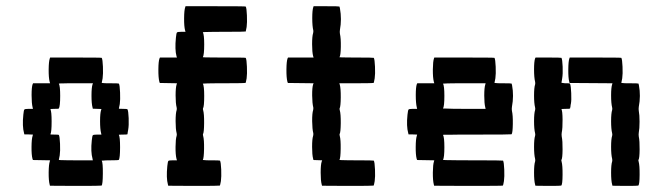

<svg xmlns="http://www.w3.org/2000/svg" viewBox="-20 -570 2118 623"><path d="M141.6 -380.4 142.6 -383.3H226.1Q309.1 -383.3 310.1 -382.3Q313 -377.4 314 -353.5Q314.9 -329.6 313 -315.9Q310.5 -302.2 310.1 -301.3L311.5 -300.8Q312.5 -300.8 314.9 -300.5Q317.4 -300.3 320.8 -300Q324.2 -299.8 328.4 -299.8Q332.5 -299.8 336.9 -299.8Q364.7 -299.8 365.7 -298.8Q368.7 -293.9 369.6 -270Q370.6 -246.1 368.7 -232.4Q366.2 -218.8 365.7 -217.8Q364.7 -216.8 378.9 -216.8Q392.1 -216.8 393.6 -215.3Q396.5 -210.4 397.5 -186.8Q398.4 -163.1 396 -149.4Q395 -144.5 394.5 -140.9Q394 -137.2 393.8 -136Q393.6 -134.8 393.6 -134.3Q392.6 -133.3 378.9 -133.3Q364.7 -133.3 365.7 -132.3Q369.6 -125.5 369.6 -92.3Q369.6 -58.1 365.7 -51.3Q364.3 -49.8 336.9 -49.8Q329.6 -49.8 323.2 -49.6Q316.9 -49.3 313.5 -48.8H310.1Q314 -42 313.7 -6.8Q313.5 28.3 309.6 32.2Q308.6 33.2 225.6 33.2L142.1 32.7L141.1 28.8Q137.7 16.1 137.9 -10.3Q138.2 -36.6 141.6 -46.4L142.6 -49.8L114.7 -50.3L86.9 -50.8L85.4 -54.7Q82 -67.4 82.3 -93.5Q82.5 -119.6 85.9 -129.4L86.9 -133.3L73.2 -133.8H59.1L58.1 -137.7Q51.8 -160.2 55.7 -197.8Q57.1 -212.4 59.1 -214.6Q61 -216.8 73.2 -216.8H86.9L85.9 -221.2Q82.5 -234.9 82.5 -261.2Q82.5 -287.6 85.9 -296.9L87.4 -299.8H114.7H142.6L141.1 -304.7Q137.7 -317.9 137.9 -344.5Q138.2 -371.1 141.6 -380.4ZM280.3 -296.4 281.7 -299.8H226.1Q219.7 -299.8 213.4 -299.8Q207 -299.8 201.7 -299.8Q196.3 -299.8 191.4 -299.6Q186.5 -299.3 182.9 -299.3Q179.2 -299.3 176.3 -299.3Q173.3 -299.3 171.9 -298.8H170.9Q175.3 -291 175.3 -258.8Q175.3 -225.6 170.9 -217.8Q169.9 -216.8 156.7 -216.8Q143.6 -216.8 143.6 -215.3Q147.5 -208.5 147.5 -175.8Q147.5 -141.1 143.6 -134.3Q142.6 -133.3 156.7 -133.3Q169.9 -133.3 170.9 -132.3Q173.8 -127.4 174.8 -103.5Q175.8 -79.6 173.8 -65.9Q171.4 -52.2 170.9 -51.3Q170.4 -50.8 177.7 -50.5Q185.1 -50.3 198.5 -50Q211.9 -49.8 226.1 -49.8H281.2L280.3 -54.7Q273.9 -77.6 277.8 -114.3Q279.3 -128.9 281.2 -131.1Q283.2 -133.3 295.4 -133.3H309.1L308.1 -137.7Q304.7 -150.9 304.7 -176.8Q304.7 -202.6 308.1 -212.9L309.1 -216.3L295.4 -216.8L281.2 -217.3L280.3 -221.2Q276.9 -233.4 276.9 -259.8Q276.9 -286.1 280.3 -296.4Z M581.1 -546.9 582 -549.8H679.2Q776.4 -549.8 777.3 -548.8Q780.3 -543.9 781.2 -520Q782.2 -496.1 780.3 -482.4Q777.8 -468.8 777.3 -467.8Q776.4 -466.8 707 -466.8Q689.5 -466.8 672.6 -466.6Q655.8 -466.3 646.7 -466.1Q637.7 -465.8 638.2 -465.3Q642.6 -457.5 642.6 -425.8Q642.6 -392.1 638.2 -384.3L647 -383.8Q656.2 -383.8 672.4 -383.5Q688.5 -383.3 707 -383.3Q776.4 -383.3 777.3 -382.3Q780.3 -377.4 781.2 -353.5Q782.2 -329.6 780.3 -315.9Q777.8 -302.2 777.3 -301.3Q775.9 -299.8 707 -299.8Q695.8 -299.8 685.3 -299.8Q674.8 -299.8 666.3 -299.6Q657.7 -299.3 651.4 -299.3Q645 -299.3 641.6 -298.8H638.2Q642.6 -291 642.6 -258.8Q642.6 -224.1 638.7 -218.3Q638.2 -217.8 638.4 -216.1Q638.7 -214.4 639.2 -212.4Q642.6 -200.7 642.3 -170.7Q642.1 -140.6 638.7 -134.8Q638.2 -134.3 638.4 -132.6Q638.7 -130.9 639.2 -128.9Q642.6 -116.7 642.1 -86.9Q641.6 -57.1 638.2 -51.3L639.2 -50.8Q640.6 -50.8 643.3 -50.5Q646 -50.3 649.2 -50Q652.3 -49.8 656.7 -49.8Q661.1 -49.8 665.5 -49.8Q692.9 -49.8 693.8 -48.8Q696.8 -43.9 697.8 -20Q698.7 3.9 696.8 17.6Q694.3 31.2 693.4 32.2Q692.4 33.2 609.4 33.2L525.9 32.7L524.9 28.8Q519 7.8 522.9 -31.2Q524.4 -45.9 526.4 -47.9Q528.3 -49.8 540.5 -49.8H554.2L552.7 -54.7Q549.3 -67.9 549.6 -93.5Q549.8 -119.1 553.2 -129.4Q554.2 -133.3 553.2 -137.7Q549.8 -150.9 549.8 -176.8Q549.8 -202.6 553.2 -212.9Q554.2 -216.8 553.2 -221.2Q549.8 -234.4 549.8 -260.3Q549.8 -286.1 553.2 -296.4L554.2 -299.8L526.4 -300.3L498.5 -300.8L497.1 -304.7Q493.7 -317.4 493.9 -344.5Q494.1 -371.6 497.6 -380.4L499 -383.3H526.4H554.2L552.7 -387.7Q546.9 -409.2 550.8 -447.8Q552.2 -462.4 554.2 -464.6Q556.2 -466.8 568.4 -466.8H582L580.6 -471.2Q577.1 -484.4 577.4 -511Q577.6 -537.6 581.1 -546.9Z M996.6 -546.9 997.6 -549.8H1039.6Q1080.6 -549.8 1081.5 -548.8Q1082 -548.3 1083 -543Q1089.4 -507.8 1083 -473.1Q1082 -466.3 1083 -460.4Q1086.4 -445.8 1085.9 -417.7Q1085.4 -389.6 1081.5 -384.3L1088.9 -383.8Q1095.7 -383.8 1108.4 -383.5Q1121.1 -383.3 1136.2 -383.3Q1191.9 -383.3 1192.9 -382.3Q1195.8 -377.4 1196.8 -353.5Q1197.8 -329.6 1195.8 -315.9Q1193.4 -302.2 1192.9 -301.3Q1191.4 -299.8 1136.7 -299.8H1081.1L1082.5 -295.4Q1085.9 -283.7 1085.7 -253.9Q1085.4 -224.1 1082 -218.3Q1081.5 -217.8 1081.8 -216.1Q1082 -214.4 1082.5 -212.4Q1085.9 -200.7 1085.7 -170.7Q1085.4 -140.6 1082 -134.8Q1081.5 -134.3 1081.8 -132.6Q1082 -130.9 1082.5 -128.9Q1085.9 -116.7 1085.4 -86.9Q1085 -57.1 1081.5 -51.3Q1081.1 -50.8 1088.1 -50.5Q1095.2 -50.3 1108.6 -50Q1122.1 -49.8 1136.2 -49.8Q1191.9 -49.8 1192.9 -48.8Q1195.8 -43.9 1196.8 -20Q1197.8 3.9 1195.8 17.6Q1193.4 31.2 1192.4 32.2Q1191.4 33.2 1107.9 33.2L1024.9 32.7L1023.9 28.8Q1020.5 16.6 1020.5 -9.8Q1020.5 -36.1 1023.9 -45.9L1025.4 -49.8L1011.2 -50.3L997.1 -50.8L996.1 -54.7Q992.7 -67.4 992.7 -93.5Q992.7 -119.6 996.1 -129.4Q997.1 -134.3 996.6 -137.7Q993.2 -150.9 992.9 -176.8Q992.7 -202.6 996.1 -212.9Q997.1 -217.8 996.6 -221.2Q993.2 -234.4 992.9 -260.3Q992.7 -286.1 996.1 -296.4L997.6 -299.8L955.6 -300.3L914.1 -300.8L912.6 -304.7Q909.2 -317.4 909.4 -344.5Q909.7 -371.6 913.1 -380.4L914.6 -383.3H956.1H997.6L996.1 -387.7Q992.7 -400.9 992.7 -426.8Q992.7 -452.6 996.1 -462.9Q997.1 -467.8 996.6 -471.2Q993.2 -484.9 993.2 -511.2Q993.2 -537.6 996.6 -546.9Z M1388.2 -380.4 1389.2 -383.3H1486.3Q1583.5 -383.3 1584.5 -382.3Q1587.4 -377.4 1588.4 -353.5Q1589.4 -329.6 1587.4 -315.9Q1585 -302.2 1584.5 -301.3L1585.4 -300.8Q1586.9 -300.8 1589.4 -300.5Q1591.8 -300.3 1595.2 -300Q1598.6 -299.8 1602.8 -299.8Q1606.9 -299.8 1611.3 -299.8Q1639.2 -299.8 1640.1 -298.8Q1640.6 -298.3 1641.6 -293Q1647.9 -259.3 1641.1 -223.1Q1640.1 -216.3 1641.1 -210.4Q1644.5 -195.8 1644 -167.7Q1643.6 -139.6 1640.1 -134.3Q1639.2 -133.3 1528.3 -133.3Q1515.6 -133.3 1502.9 -133.3Q1490.2 -133.3 1479.5 -133.3Q1468.8 -133.3 1459 -133.1Q1449.2 -132.8 1441.7 -132.8Q1434.1 -132.8 1428.7 -132.8Q1423.3 -132.8 1420.4 -132.8L1417.5 -132.3Q1421.9 -124.5 1421.9 -92.3Q1421.9 -59.1 1417.5 -51.3Q1417 -50.8 1429.7 -50.5Q1442.4 -50.3 1465.8 -50Q1489.3 -49.8 1514.2 -49.8Q1611.3 -49.8 1612.3 -48.8Q1615.2 -43.9 1616.2 -20Q1617.2 3.9 1615.2 17.6Q1612.8 31.2 1611.8 32.2Q1610.8 33.2 1500 33.2L1388.7 32.7L1387.7 28.8Q1384.3 16.1 1384.5 -10.3Q1384.8 -36.6 1388.2 -46.4L1389.2 -49.8L1361.3 -50.3L1333.5 -50.8L1332 -54.7Q1328.6 -67.4 1328.9 -93.5Q1329.1 -119.6 1332.5 -129.4L1333.5 -133.3L1319.8 -133.8H1305.7L1304.7 -137.7Q1298.3 -160.2 1302.2 -197.8Q1303.7 -212.4 1305.7 -214.6Q1307.6 -216.8 1319.8 -216.8H1333.5L1332.5 -221.2Q1329.1 -234.9 1329.1 -261.2Q1329.1 -287.6 1332.5 -296.9L1334 -299.8H1361.3H1389.2L1387.7 -304.7Q1384.3 -317.9 1384.5 -344.5Q1384.8 -371.1 1388.2 -380.4ZM1554.7 -295.9 1555.7 -299.8H1486.3Q1475.1 -299.8 1464.6 -299.8Q1454.1 -299.8 1445.6 -299.6Q1437 -299.3 1430.7 -299.3Q1424.3 -299.3 1420.9 -298.8H1417.5Q1421.9 -291 1421.9 -258.8Q1421.9 -225.6 1417.5 -217.8H1426.3Q1435.5 -217.3 1451.7 -217Q1467.8 -216.8 1486.3 -216.8H1555.7L1554.7 -221.2Q1551.3 -234.4 1551.3 -260Q1551.3 -285.6 1554.7 -295.9Z M1827.6 -380.4 1828.6 -383.3H1912.1Q1995.1 -383.3 1996.1 -382.3Q1999 -377.4 2000 -353.5Q2001 -329.6 1999 -315.9Q1996.6 -302.2 1996.1 -301.3L1997.1 -300.8Q1998.5 -300.8 2001 -300.5Q2003.4 -300.3 2006.8 -300Q2010.3 -299.8 2014.4 -299.8Q2018.6 -299.8 2022.9 -299.8Q2050.8 -299.8 2051.8 -298.8Q2052.2 -298.3 2053.2 -293Q2059.6 -259.3 2052.7 -223.1Q2051.8 -216.3 2052.7 -210.4Q2055.2 -197.8 2055.2 -175Q2055.2 -152.3 2052.7 -139.6Q2051.8 -133.3 2052.7 -127Q2055.7 -112.8 2055.4 -84.7Q2055.2 -56.6 2051.8 -51.3Q2050.8 -50.3 2052.2 -45.9Q2055.7 -33.2 2055.4 -2.4Q2055.2 28.3 2051.3 32.2Q2050.3 33.2 2008.8 33.2L1967.3 32.7L1966.3 28.8Q1962.9 16.6 1962.9 -9.8Q1962.9 -36.1 1966.3 -45.9Q1967.3 -49.8 1966.3 -54.7Q1962.9 -67.9 1962.9 -93.5Q1962.9 -119.1 1966.3 -129.4Q1967.3 -133.3 1966.3 -137.7Q1962.9 -150.9 1962.9 -176.8Q1962.9 -202.6 1966.3 -212.9Q1967.3 -216.8 1966.3 -221.2Q1962.9 -234.4 1962.9 -260.3Q1962.9 -286.1 1966.3 -296.4L1967.3 -299.8L1897.9 -300.3L1828.1 -300.8L1827.1 -304.7Q1823.7 -317.4 1824 -344.5Q1824.2 -371.6 1827.6 -380.4ZM1716.3 -380.4 1717.8 -383.3H1759.3Q1800.8 -383.3 1801.8 -382.3Q1804.7 -377.4 1805.7 -353.5Q1806.6 -329.6 1804.2 -315.9Q1803.7 -313.5 1803.5 -311.5Q1803.2 -309.6 1803 -308.3Q1802.7 -307.1 1802.5 -305.9Q1802.2 -304.7 1802.2 -304Q1802.2 -303.2 1802.2 -302.7Q1802.2 -302.2 1801.8 -301.8V-301.3L1813.5 -299.8H1814.9Q1816.4 -299.8 1819.3 -299.8Q1826.2 -299.8 1827.6 -299.6Q1829.1 -299.3 1830.1 -296.9Q1832.5 -290.5 1833.5 -267.6Q1834.5 -244.6 1832.5 -233.9Q1832 -232.9 1831.5 -229.2Q1831.1 -225.6 1831.1 -224.6Q1830.1 -218.3 1829.6 -217.8Q1828.6 -216.8 1814.9 -216.8Q1801.8 -216.8 1801.8 -215.3Q1805.2 -210 1805.4 -181.9Q1805.7 -153.8 1802.7 -139.6Q1801.8 -133.3 1802.7 -127Q1805.7 -112.8 1805.4 -84.7Q1805.2 -56.6 1801.8 -51.3Q1800.8 -50.3 1802.2 -45.9Q1805.7 -33.2 1805.4 -2.4Q1805.2 28.3 1801.3 32.2Q1800.3 33.2 1758.8 33.2L1717.3 32.7L1716.3 28.8Q1712.9 16.6 1712.9 -9.8Q1712.9 -36.1 1716.3 -45.9Q1717.3 -49.8 1716.3 -54.7Q1712.9 -67.9 1712.9 -93.5Q1712.9 -119.1 1716.3 -129.4Q1717.3 -133.3 1716.3 -137.7Q1712.9 -150.9 1712.9 -176.8Q1712.9 -202.6 1716.3 -212.9Q1717.3 -216.8 1716.3 -221.2Q1712.9 -234.4 1712.9 -260Q1712.9 -285.6 1716.3 -295.9Q1717.3 -299.8 1716.3 -304.7Q1712.9 -318.4 1712.9 -344.7Q1712.9 -371.1 1716.3 -380.4Z"/></svg>

Font: VT323
Style: Regular
Weight: 400
Monospace: yes
Version: Version 001.002